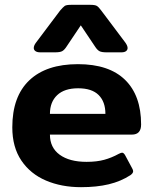

<svg xmlns="http://www.w3.org/2000/svg" viewBox="-20 -761 636 796"><path d="M120 -562Q120 -572 129 -584L229 -717Q242 -732 248.5 -736.5Q255 -741 275 -741H354Q374 -741 381.5 -736.5Q389 -732 400 -717L500 -584Q509 -571 509 -562Q509 -554 502.5 -549Q496 -544 483 -544H422Q401 -544 392 -549Q383 -554 374 -568L315 -656L256 -568Q247 -554 238 -549Q229 -544 208 -544H147Q134 -544 127 -549Q120 -554 120 -562ZM31 -233Q31 -361 101.5 -428Q172 -495 303 -495Q432 -495 498.5 -430Q565 -365 565 -245Q565 -203 527 -203H187Q187 -149 227.5 -119.5Q268 -90 339 -90Q381 -90 412 -98.5Q443 -107 472 -123Q482 -128 486 -128Q493 -128 499 -117L528 -63Q532 -56 532 -51Q532 -43 521 -35Q481 -9 431 3Q381 15 316 15Q235 15 170.5 -12.5Q106 -40 68.5 -95.5Q31 -151 31 -233ZM417 -289Q417 -339 389 -367Q361 -395 304 -395Q247 -395 217 -366.5Q187 -338 187 -289Z"/></svg>

Font: Mitr Medium
Style: Regular
Weight: 500
Designer: Thanarat Vachiruckul
Foundry: Cadson Demak
Version: Version 1.003